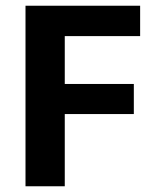

<svg xmlns="http://www.w3.org/2000/svg" viewBox="-20 -650 537 670"><path d="M469 -630V-524H206V-357H447V-252H206V0H69V-630Z"/></svg>

Font: Mukta Vaani
Style: Bold
Weight: 700
Designer: Noopur Datye, Girish Dalvi, Yashodeep Gholap, Pallavi Karambelkar
Foundry: Ek Type
Version: Version 2.538;PS 1.000;hotconv 16.6.51;makeotf.lib2.5.65220;